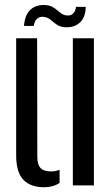

<svg xmlns="http://www.w3.org/2000/svg" viewBox="-20 -756 458 783"><path d="M45.9 -122.8V-600H131.4L132.2 -115.8Q132.2 -84.6 145.4 -70.8Q158.6 -56.9 188.3 -56.9Q208.1 -56.9 223 -63.9V-10.1Q196.2 7.6 159.9 7.6Q104.3 7.6 75.1 -23.1Q45.9 -53.8 45.9 -122.8ZM277.1 0V-600H362.9V0ZM289.6 -728.1H329.8Q328.7 -685 305.9 -664.1Q283 -643.2 246.8 -644.8Q225.5 -646 212.2 -655.2Q198.8 -664.4 187.7 -674.2Q176.6 -684 161.2 -686.8Q144.7 -690 132.7 -680.8Q120.7 -671.7 117.8 -650.2H77.7Q81.7 -697.4 105.7 -717.9Q129.7 -738.4 167.3 -735.2Q182.3 -734 193.2 -728.2Q204 -722.4 212.7 -714.9Q221.4 -707.3 230.2 -701.1Q239 -694.9 250.2 -693.3Q268.7 -690.6 278.9 -701.5Q289.1 -712.4 289.6 -728.1Z"/></svg>

Font: Big Shoulders Stencil Text SC Thin
Style: Regular
Weight: 100
Designer: Patric King
Foundry: XO Type Co
Version: Version 2.001